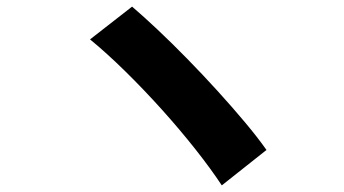

<svg xmlns="http://www.w3.org/2000/svg" viewBox="-20 -634 1040 580"><path d="M379 -614Q413 -585 456 -544.5Q499 -504 545.5 -456.5Q592 -409 637 -359.5Q682 -310 720.5 -264Q759 -218 785 -181L650 -74Q617 -124 570 -183.5Q523 -243 468.5 -303.5Q414 -364 358 -419Q302 -474 252 -515Z"/></svg>

Font: Noto Sans KR ExtraBold
Style: Regular
Weight: 800
Designer: Ryoko NISHIZUKA  (kana, bopomofo & ideographs); Paul D. Hunt (Latin, Greek & Cyrillic); Sandoll Communications , Soo-you
Foundry: Adobe
Version: Version 2.004-H2;hotconv 1.0.118;makeotfexe 2.5.65603